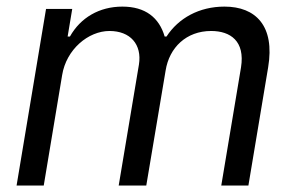

<svg xmlns="http://www.w3.org/2000/svg" viewBox="-20 -573 909 593"><path d="M31.2 0H115.1L171.9 -340.9C184.7 -420.5 252.8 -477.3 318.2 -477.3C382.1 -477.3 419 -436.1 409.1 -373.6L346.6 0H431.8L491.5 -355.1C502.8 -426.1 555.4 -477.3 632.1 -477.3C691.8 -477.3 737.2 -446 724.4 -365.1L663.4 0H747.2L808.2 -365.1C829.5 -492.9 769.9 -552.6 673.3 -552.6C595.2 -552.6 531.2 -517 494.3 -460.2H488.6C471.6 -518.5 429 -552.6 358 -552.6C286.9 -552.6 228.7 -518.5 196 -460.2H188.9L203.1 -545.5H122.2Z"/></svg>

Font: Margiela Sans
Style: Italic
Weight: 400
Italic angle: -9.39999°
Designer: Stefan Endress, Andreas Faust
Version: Version 1.100;FEAKit 1.0